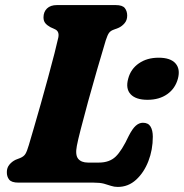

<svg xmlns="http://www.w3.org/2000/svg" viewBox="-20 -720 725 757"><path d="M348.5 0H52.5Q25.5 0 16 -12Q6.5 -24 7 -42Q7 -58.5 17 -70.8Q27 -83 41.5 -90L59.5 -97Q74 -103 80.2 -113.2Q86.5 -123.5 93.5 -147.5Q100.5 -171 113.2 -214.5Q126 -258 140.8 -310.5Q155.5 -363 169.8 -415.2Q184 -467.5 194.8 -509.5Q205.5 -551.5 210 -572.5Q214.5 -596.5 197 -604.5L178.5 -613Q166.5 -619.5 159 -628.2Q151.5 -637 151.5 -651.5Q151.5 -673 165.2 -686.5Q179 -700 204.5 -700H436Q463 -700 472.2 -688Q481.5 -676 481.5 -658.5Q481.5 -640.5 471.2 -628.5Q461 -616.5 448 -610.5L427 -602.5Q416 -598.5 410 -590.5Q404 -582.5 397 -561Q381 -508 362.5 -444.2Q344 -380.5 327.2 -319.2Q310.5 -258 298.5 -211.2Q286.5 -164.5 283 -145Q276 -109 288.2 -94Q300.5 -79 327 -79H370Q411.5 -79 436 -102.5Q460.5 -126 487.5 -184Q502 -212.5 515.2 -224.2Q528.5 -236 543.5 -236Q564.5 -236 573.5 -221Q582.5 -206 582.5 -181Q582.5 -129.5 565 -84.5Q547.5 -39.5 516.5 -11.2Q485.5 17 444.5 17Q430 17 417.8 12.8Q405.5 8.5 389.8 4.2Q374 0 348.5 0ZM561.5 -326.5Q515.5 -326.5 495 -348.5Q474.5 -370.5 485.5 -410Q495.5 -448 527.5 -470.2Q559.5 -492.5 605.5 -492.5Q652 -492.5 671.8 -470.2Q691.5 -448 681.5 -410Q671 -371 639.5 -348.8Q608 -326.5 561.5 -326.5Z"/></svg>

Font: Fraunces 9pt SuperSoft
Style: Bold Italic
Weight: 700
Italic angle: -16°
Version: Version 1.000;[b76b70a41]